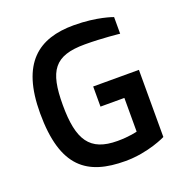

<svg xmlns="http://www.w3.org/2000/svg" viewBox="-130 -827 919 959"><g transform="rotate(-20 329.5 -348.0)"><path d="M56.2 -355C56.2 -65.9 174.8 15.1 376 15.1C499 15.1 594.2 -33.2 594.2 -33.2V-390.1H351.1V-283.2H478V-104C478 -104 437 -92.8 373 -92.8C226.1 -92.8 176.8 -168.9 176.8 -355C176.8 -537.1 221.2 -602.1 383.8 -602.1C478 -602.1 567.9 -591.8 567.9 -591.8V-680.2C567.9 -680.2 488.8 -710.9 363.8 -710.9C176.8 -710.9 56.2 -622.1 56.2 -355Z"/></g></svg>

Font: Doppio One
Style: Regular
Weight: 400
Designer: Szymon Celej
Foundry: Sorkin Type Co
Version: Version 1.002